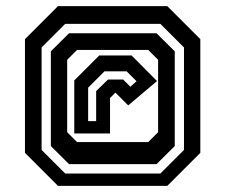

<svg xmlns="http://www.w3.org/2000/svg" viewBox="-20 -734 731 623"><path d="M168 -131 61 -238V-607L168 -714H523L630 -607V-238L523 -131ZM191.5 -171H500.5L577 -247.5V-580L500.5 -656.5H191.5L115 -580V-247.5ZM204 -201.5 145 -260V-567.5L204 -626H488L547 -567.5V-260L488 -201.5ZM230 -273H461L493 -305V-540L461 -572H230L198 -540V-305ZM221 -301V-473L302 -554H407L489.5 -471L396 -392L350 -438H359L337 -416V-301ZM266 -341H292V-438.5L330.5 -476H379.5L403 -452.5L423 -470.5L391 -502.5H319L266 -449.5Z"/></svg>

Font: Tourney SemiBold
Style: Regular
Weight: 600
Version: Version 1.015